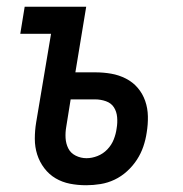

<svg xmlns="http://www.w3.org/2000/svg" viewBox="-20 -540 540 568"><path d="M235 8Q210 8 187 3.5Q164 -1 144.5 -12.5Q125 -24 111 -42.5Q97 -61 90 -83Q83 -105 83 -129.5Q83 -154 87 -178L131 -440H40L53 -520H235L203 -326H262Q286 -326 309 -322Q332 -318 352.5 -307.5Q373 -297 387.5 -280Q402 -263 409.5 -241.5Q417 -220 417.5 -196Q418 -172 414 -148Q411 -127 404 -106.5Q397 -86 385 -67.5Q373 -49 356 -33.5Q339 -18 319 -8.5Q299 1 277.5 4.5Q256 8 235 8ZM236 -72Q252 -72 268.5 -78.5Q285 -85 297.5 -98Q310 -111 316.5 -127.5Q323 -144 325 -160Q328 -177 326.5 -193.5Q325 -210 317 -222.5Q309 -235 293.5 -240.5Q278 -246 261 -246H189L176 -165Q173 -148 174 -131.5Q175 -115 182 -101Q189 -87 204 -79.5Q219 -72 236 -72Z"/></svg>

Font: Iosevka Term Curly Medium
Style: Italic
Weight: 500
Italic angle: -9°
Designer: Belleve Invis
Foundry: Belleve Invis
Version: Version 32.3.0